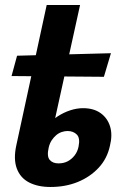

<svg xmlns="http://www.w3.org/2000/svg" viewBox="-20 -731 488 765"><path d="M181 14Q131 14 96 -4Q61 -22 47 -59.5Q33 -97 45 -152L166 -711H299L174 -143Q166 -108 178 -94Q190 -80 213 -80Q234 -80 250 -88.5Q266 -97 277.5 -112Q289 -127 293 -147Q300 -181 286 -195Q272 -209 249 -209Q238 -209 226 -205Q214 -201 204 -192.5Q194 -184 186 -172Q178 -160 174 -143L131 -175Q145 -205 165.5 -228.5Q186 -252 210 -267.5Q234 -283 260 -291.5Q286 -300 311 -300Q353 -300 380.5 -280.5Q408 -261 418.5 -227.5Q429 -194 418 -150Q407 -99 373 -62.5Q339 -26 290 -6Q241 14 181 14ZM394 -425 26 -428 48 -509 422 -519Z"/></svg>

Font: Ysabeau Office ExtraBold
Style: Italic
Weight: 800
Italic angle: -12°
Designer: Christian Thalmann (Catharsis Fonts)
Version: Version 2.001;gftools[0.9.30]; featfreeze: tnum,lnum,ss02